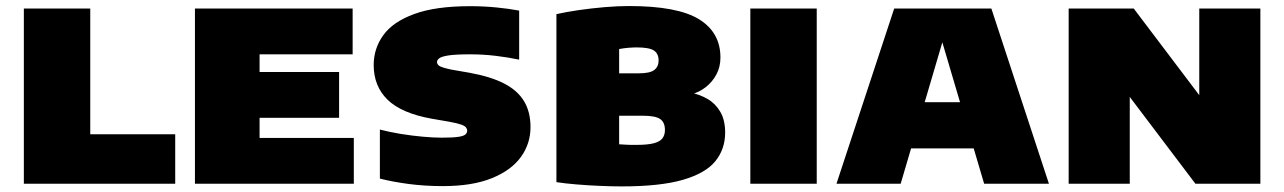

<svg xmlns="http://www.w3.org/2000/svg" viewBox="-20 -624 4361 652"><path d="M61 0V-595H286.5V-168H575V0Z M642 0V-595H1177.5V-439.5H861.5V-155.5H1181.5V0ZM761 -224V-379.5H1131.5V-224Z M1483.5 8Q1423 8 1368.2 0.8Q1313.5 -6.5 1270 -17.5V-184Q1303 -175.5 1341.2 -169.2Q1379.5 -163 1415.8 -159.8Q1452 -156.5 1480 -156.5Q1517.5 -156.5 1536 -159.2Q1554.5 -162 1560.5 -167.5Q1566.5 -173 1566.5 -180Q1566.5 -186 1562.5 -191.2Q1558.5 -196.5 1545.8 -201Q1533 -205.5 1506.5 -210.5L1445.5 -221Q1343 -239.5 1296 -285.5Q1249 -331.5 1249 -403Q1249 -459.5 1281.8 -504.8Q1314.5 -550 1386.8 -576.5Q1459 -603 1576.5 -603Q1622 -603 1665.2 -598.8Q1708.5 -594.5 1743 -588V-421.5Q1704.5 -429.5 1662.5 -434.5Q1620.5 -439.5 1576.5 -439.5Q1527 -439.5 1503 -435.8Q1479 -432 1471.5 -426Q1464 -420 1464 -413.5Q1464 -405.5 1472.2 -400Q1480.5 -394.5 1513.5 -387.5L1574 -377Q1646 -364 1691.8 -340.5Q1737.5 -317 1759.5 -280.5Q1781.5 -244 1781.5 -192.5Q1781.5 -136 1748.8 -90.8Q1716 -45.5 1650 -18.8Q1584 8 1483.5 8Z M2090.5 9Q2057 9 2016.5 7.2Q1976 5.5 1937 2.2Q1898 -1 1869.5 -5.5V-576Q1903 -583.5 1946.2 -589.8Q1989.5 -596 2034 -599.8Q2078.5 -603.5 2116 -603.5Q2280.5 -603.5 2353.5 -558.8Q2426.5 -514 2426.5 -428.5Q2426.5 -397 2412.8 -371.2Q2399 -345.5 2376.5 -328Q2354 -310.5 2328 -304L2327 -309Q2357 -303 2383.5 -287.5Q2410 -272 2426.2 -244Q2442.5 -216 2442.5 -174Q2442.5 -118 2409.5 -77Q2376.5 -36 2299.5 -13.5Q2222.5 9 2090.5 9ZM2141 -132Q2179 -132 2200 -137.5Q2221 -143 2229.5 -154.2Q2238 -165.5 2238 -182.5Q2238 -209 2221.5 -220Q2205 -231 2163.5 -231H2061.5V-375H2149Q2187.5 -375 2202 -386.5Q2216.5 -398 2216.5 -418.5Q2216.5 -442 2200.5 -452.5Q2184.5 -463 2142.5 -463Q2130.5 -463 2114.8 -461.8Q2099 -460.5 2082.5 -457.5V-134Q2100.5 -132.5 2114.5 -132.2Q2128.5 -132 2141 -132Z M2528 0V-595H2753.5V0Z M2820.5 0 3016.5 -595H3346.5L3542 0H3322L3170.5 -512.5H3189.5L3038.5 0ZM3015.5 -120 3065 -277H3296.5L3345.5 -120Z M3609 0V-595H3830L4081.5 -262.5H4052.5V-595H4260V0H4039.5L3788 -332.5H3816.5V0Z"/></svg>

Font: Encode Sans SC SemiExpanded Black
Style: Regular
Weight: 900
Width: 6
Designer: Multiple Designers
Foundry: Impallari Type
Version: Version 3.002